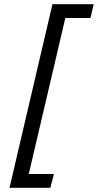

<svg xmlns="http://www.w3.org/2000/svg" viewBox="-20 -767 463 908"><path d="M25 121H218L235 56H116L289 -682H408L423 -747H228Z"/></svg>

Font: RazerF5
Style: Italic
Weight: 400
Foundry: Razer Inc.
Version: Version 2